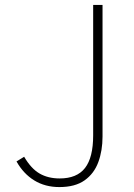

<svg xmlns="http://www.w3.org/2000/svg" viewBox="-20 -746 543 779"><path d="M221 13Q163 13 119 -14Q75 -41 47 -91L78 -110Q106 -62 140.5 -42Q175 -22 222 -22Q292 -22 325 -64.5Q358 -107 358 -197V-726H396V-192Q396 -135 379 -88.5Q362 -42 323.5 -14.5Q285 13 221 13Z"/></svg>

Font: Noto Sans TC Thin Thin
Style: Regular
Weight: 250
Version: Version 2.004-H2;hotconv 1.0.118;makeotfexe 2.5.65603